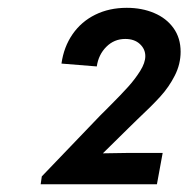

<svg xmlns="http://www.w3.org/2000/svg" viewBox="-20 -915 482 491"><path d="M86.9 -463.9 235.4 -618.7 260.3 -643.6Q290 -673.3 307.6 -692.9Q325.2 -712.4 338.4 -733.4Q351.6 -754.4 351.6 -771.5Q351.6 -789.6 337.6 -802.5Q323.7 -815.4 300.3 -815.4Q272 -815.4 252 -795.4Q231.9 -775.4 227.5 -745.1L137.2 -752.4Q143.1 -794.9 165.5 -827.4Q188 -859.9 223.6 -877.4Q259.3 -895 304.2 -895Q342.8 -895 374 -881.8Q405.3 -868.7 423.6 -843.3Q441.9 -817.9 441.9 -782.7Q441.9 -751 427 -721.7Q412.1 -692.4 389.9 -668Q367.7 -643.6 330.6 -608.9L309.6 -588.4L244.1 -523.9L243.2 -522.9L307.1 -523.9H396L381.3 -443.8H84Z"/></svg>

Font: Reddit Sans Chocolate SemiBold
Style: Italic
Weight: 600
Italic angle: -11.25°
Designer: Stephen Hutchings
Version: Version 1.013